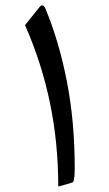

<svg xmlns="http://www.w3.org/2000/svg" viewBox="-20 -681 397 700"><path d="M146.5 -647.5Q137.2 -670.4 124.5 -655.8L71.3 -589.4Q131.8 -452.1 162.1 -306.2Q192.4 -160.2 192.4 -1Q218.8 -7.8 232.4 -12Q246.1 -16.1 247.1 -18.1Q249.5 -22.9 251 -35.6Q252.4 -48.3 252.4 -68.4Q252.4 -237.3 224.1 -382.8Q195.8 -528.3 146.5 -647.5Z"/></svg>

Font: Literata
Style: Regular
Weight: 400
Designer: Latin by Veronika Burian and Jose Scaglione. Greek by Irene Vlachou. Cyrillic by Vera Evstafieva.
Foundry: TypeTogether
Version: Version 3.002